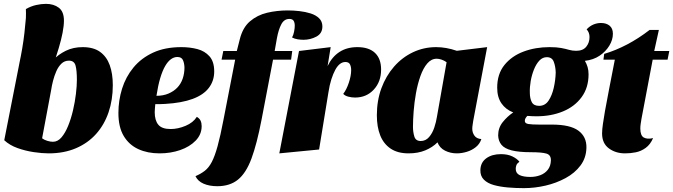

<svg xmlns="http://www.w3.org/2000/svg" viewBox="-20 -774 3485 994"><path d="M232 20Q198 20 154.5 13.5Q111 7 70.5 -7.5Q30 -22 2 -48L86 -475L256 -464Q282 -492 320.5 -511Q359 -530 408 -530Q464 -530 498 -505.5Q532 -481 548 -437Q564 -393 564 -333Q564 -257 542 -192.5Q520 -128 477.5 -80.5Q435 -33 373 -6.5Q311 20 232 20ZM254 -40Q279 -40 298.5 -63Q318 -86 333 -123Q348 -160 358 -203Q368 -246 373 -287.5Q378 -329 378 -360Q378 -410 371 -435Q364 -460 337 -460Q314 -460 298 -444.5Q282 -429 271.5 -405Q261 -381 254.5 -355.5Q248 -330 245 -309L198 -58Q210 -49 226 -44.5Q242 -40 254 -40ZM256 -438 79 -440Q88 -482 95 -523Q102 -564 106.5 -604Q111 -644 114 -680Q115 -692 114.5 -704Q114 -716 114 -727Q140 -742 167 -748Q194 -754 218 -754Q258 -754 284.5 -734Q311 -714 311 -667Q311 -641 304 -604.5Q297 -568 284.5 -526.5Q272 -485 256 -438Z M806 20Q744 20 696 -2Q648 -24 620.5 -70Q593 -116 593 -189Q593 -254 612 -315Q631 -376 671 -424.5Q711 -473 772.5 -501.5Q834 -530 919 -530Q963 -530 1001.5 -520Q1040 -510 1064.5 -482.5Q1089 -455 1089 -404Q1089 -356 1061.5 -319.5Q1034 -283 977.5 -262Q921 -241 835 -236Q823 -235 810 -235Q797 -235 784 -235Q783 -224 782 -212.5Q781 -201 781 -193Q781 -151 799.5 -128.5Q818 -106 863 -106Q901 -106 940.5 -122.5Q980 -139 999 -169Q1013 -161 1018.5 -149Q1024 -137 1024 -121Q1024 -78 993 -46Q962 -14 912.5 3Q863 20 806 20ZM790 -278Q825 -278 852 -289.5Q879 -301 897.5 -320Q916 -339 925.5 -366Q935 -393 935 -425Q934 -449 926.5 -464Q919 -479 898 -479Q881 -479 865 -467.5Q849 -456 835 -432Q821 -408 809.5 -369.5Q798 -331 790 -278Z M1105 190Q1064 190 1034 177Q1004 164 992 138Q1020 126 1040.5 110Q1061 94 1076.5 64.5Q1092 35 1106.5 -17.5Q1121 -70 1137 -154L1200 -478H1396L1334 -154Q1310 -29 1282 46.5Q1254 122 1212 156Q1170 190 1105 190ZM1127 -465 1136 -510H1206L1221 -569Q1236 -631 1274 -663.5Q1312 -696 1363 -708Q1414 -720 1470 -720Q1499 -720 1530 -716.5Q1561 -713 1588 -704.5Q1615 -696 1632 -679.5Q1649 -663 1649 -637Q1649 -601 1618 -584.5Q1587 -568 1551 -568Q1537 -568 1521 -570.5Q1505 -573 1492 -580Q1499 -592 1502.5 -610Q1506 -628 1506 -641Q1506 -657 1500 -666.5Q1494 -676 1478 -676Q1451 -676 1436.5 -648.5Q1422 -621 1414 -578L1402 -510H1493L1487 -465Z M1426 20 1528 -510 1692 -530 1676 -432Q1699 -480 1737.5 -505Q1776 -530 1830 -530Q1890 -530 1921.5 -500Q1953 -470 1953 -414Q1953 -351 1915 -310Q1877 -269 1818 -269Q1801 -269 1783.5 -273.5Q1766 -278 1757 -288Q1774 -310 1786 -346Q1798 -382 1798 -411Q1798 -428 1792 -440.5Q1786 -453 1768 -453Q1753 -453 1740 -443Q1727 -433 1716 -413Q1705 -393 1695.5 -363.5Q1686 -334 1680 -294L1632 0Z M2095 20Q2039 20 2002.5 -4.5Q1966 -29 1948.5 -73Q1931 -117 1931 -177Q1931 -253 1954.5 -317Q1978 -381 2020 -429Q2062 -477 2118 -503.5Q2174 -530 2238 -530Q2290 -530 2345 -511L2502 -530L2430 -149Q2429 -141 2427 -129Q2425 -117 2425 -107Q2425 -88 2436 -72Q2447 -56 2472 -54Q2464 -29 2443.5 -12.5Q2423 4 2396.5 12Q2370 20 2345 20Q2312 20 2284 6Q2256 -8 2245 -37Q2219 -11 2181.5 4.5Q2144 20 2095 20ZM2158 -44Q2184 -44 2201.5 -64.5Q2219 -85 2228.5 -114Q2238 -143 2242 -169L2292 -452Q2279 -461 2265.5 -465.5Q2252 -470 2241 -470Q2213 -470 2192 -445.5Q2171 -421 2156.5 -380Q2142 -339 2133.5 -291.5Q2125 -244 2121.5 -198Q2118 -152 2118 -117Q2118 -91 2125 -67.5Q2132 -44 2158 -44Z M2692 200Q2650 200 2609.5 196.5Q2569 193 2536.5 184Q2504 175 2485 156Q2466 137 2467 106Q2468 67 2497.5 45.5Q2527 24 2573 24Q2608 24 2632 35.5Q2656 47 2669 63Q2657 72 2653.5 81Q2650 90 2650 100Q2650 123 2670 132.5Q2690 142 2726 142Q2753 142 2777 133Q2801 124 2816 105Q2831 86 2832 57Q2833 28 2808.5 21Q2784 14 2729 14Q2666 14 2629 4.5Q2592 -5 2576 -24.5Q2560 -44 2559 -73Q2559 -112 2582.5 -141.5Q2606 -171 2637 -192Q2598 -207 2576 -239Q2554 -271 2554 -320Q2554 -391 2591.5 -437.5Q2629 -484 2690.5 -507Q2752 -530 2825 -530Q2862 -530 2885.5 -525.5Q2909 -521 2926 -516Q2943 -511 2963 -511Q2998 -511 3015 -532Q3032 -553 3032 -582Q3032 -606 3017 -622Q3033 -639 3052 -647Q3071 -655 3091 -655Q3119 -655 3136 -641Q3153 -627 3153 -599Q3153 -568 3134.5 -537.5Q3116 -507 3084 -485.5Q3052 -464 3008 -459Q3017 -444 3022 -427Q3027 -410 3027 -389Q3027 -320 2991 -271Q2955 -222 2894 -197Q2833 -172 2758 -172Q2747 -172 2735 -172.5Q2723 -173 2710 -174Q2705 -169 2701 -162.5Q2697 -156 2697 -148Q2697 -135 2715.5 -132Q2734 -129 2771 -129H2837Q2932 -129 2974.5 -97.5Q3017 -66 3016 -10Q3015 43 2985.5 82.5Q2956 122 2908 148Q2860 174 2804 187Q2748 200 2692 200ZM2771 -226Q2802 -226 2820 -253Q2838 -280 2847 -320Q2856 -360 2857 -399Q2856 -430 2847 -454Q2838 -478 2811 -478Q2789 -478 2772.5 -460.5Q2756 -443 2744.5 -414.5Q2733 -386 2727.5 -354.5Q2722 -323 2723 -294Q2723 -265 2733 -245.5Q2743 -226 2771 -226Z M3216 20Q3167 20 3132 -6Q3097 -32 3097 -83Q3097 -103 3101.5 -133.5Q3106 -164 3112 -199Q3118 -234 3124.5 -265.5Q3131 -297 3134 -316L3163 -465H3104L3108 -495Q3168 -513 3227 -544Q3286 -575 3343 -619H3391L3367 -510H3445L3436 -465H3359L3301 -159Q3299 -146 3297 -133.5Q3295 -121 3295 -109Q3295 -72 3313 -62Q3331 -52 3361 -59Q3347 -26 3323 -8.5Q3299 9 3271.5 14.5Q3244 20 3216 20Z"/></svg>

Font: Sansita Swashed Light ExtraBold
Style: Regular
Weight: 800
Version: Version 1.003